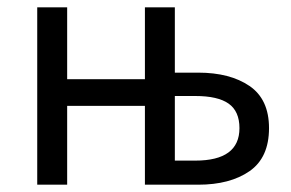

<svg xmlns="http://www.w3.org/2000/svg" viewBox="-20 -506 798 526"><path d="M82 0V-486H164V-289H377V-486H459V-307H523Q610 -307 663.5 -270.5Q717 -234 717 -155Q717 -74 663.5 -37Q610 0 523 0H377V-216H164V0ZM459 -66H515Q636 -66 636 -155Q636 -201 606.5 -222Q577 -243 515 -243H459Z"/></svg>

Font: Source Sans Pro
Style: Regular
Weight: 400
Designer: Paul D. Hunt
Foundry: Adobe Systems Incorporated
Version: Version 2.021;PS 2.000;hotconv 1.0.86;makeotf.lib2.5.63406